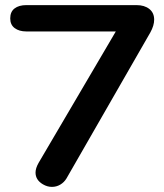

<svg xmlns="http://www.w3.org/2000/svg" viewBox="-20 -720 643 751"><path d="M119 -45Q119 -62 131 -83L433 -597H83Q55 -597 37.5 -610Q20 -623 20 -648Q20 -674 37 -687Q54 -700 83 -700H514Q545 -700 564 -685Q583 -670 583 -643Q583 -620 568 -593L240 -22Q231 -7 216 2Q201 11 183 11Q165 11 148 1Q119 -16 119 -45Z"/></svg>

Font: Kodchasan
Style: Bold
Weight: 700
Designer: Katatrad Aksorn Co.,Ltd.
Foundry: Cadson Demak Co.,Ltd.
Version: Version 1.000; ttfautohint (v1.6)